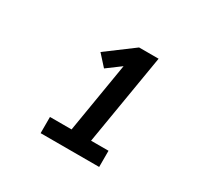

<svg xmlns="http://www.w3.org/2000/svg" viewBox="-116 -981 832 801"><g transform="rotate(30 300.0 -580.5)"><path d="M164 -323V-401H268L324 -738L258 -689L211 -741L341 -838H435L362 -401H446V-323Z"/></g></svg>

Font: Iosevka Slab XBdEx
Style: Italic
Weight: 800
Width: 7
Italic angle: -9°
Monospace: yes
Designer: Belleve Invis
Foundry: Belleve Invis
Version: Version 11.1.1; ttfautohint (v1.8.3)